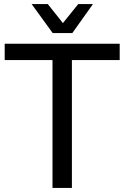

<svg xmlns="http://www.w3.org/2000/svg" viewBox="-20 -920 609 940"><path d="M435 -900H363L288 -807L214 -900H135L238 -758H334ZM3 -706V-626H237V0H332V-626H566V-706Z"/></svg>

Font: Alpha Lyrae Medium
Style: Regular
Weight: 500
Designer: Nikolay Petroussenko, Plamen Motev
Foundry: Fontfabric LLC
Version: Version 1.000;hotconv 1.0.109;makeotfexe 2.5.65596